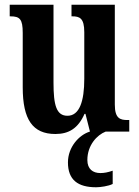

<svg xmlns="http://www.w3.org/2000/svg" viewBox="-20 -556 588 811"><path d="M214 10C271 10 310 -14 337 -75H341L360 0H359C314 14 267 65 267 130C267 204 309 235 386 235C404 235 439 230 456 221V165C436 172 420 175 404 175C372 175 349 158 349 120C349 57 390 14 426 0H526V-49H519C488 -49 465 -55 465 -114V-536H282V-487H285C316 -487 336 -480 336 -420V-223C336 -129 316 -67 265 -67C218 -67 206 -112 206 -207V-536H21V-487H24C64 -487 76 -475 76 -417V-187C76 -51 118 10 214 10Z"/></svg>

Font: Noto Serif Bengali ExtraCondensed
Style: Bold
Weight: 700
Width: 2
Designer: Juan Bruce, Universal Thirst, Indian Type Foundry and the Monotype Design Team.
Foundry: Monotype Imaging Inc.
Version: Version 2.003